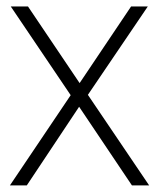

<svg xmlns="http://www.w3.org/2000/svg" viewBox="-20 -560 479 580"><path d="M245.5 -273.5 430.5 0H378.5L219 -237.5L61 0H10L193.5 -272.5L12.5 -540.5H64.5L220.5 -309L376 -540.5H426.5Z"/></svg>

Font: Encode Sans Semi Condensed ExLight
Style: Regular
Weight: 275
Width: 4
Designer: Multiple Designers
Foundry: Impallari Type
Version: Version 2.000